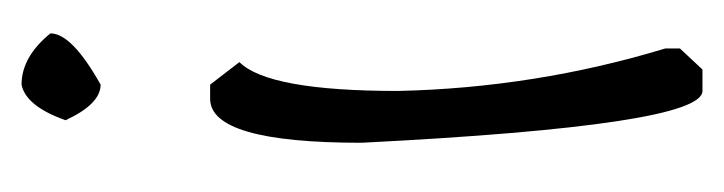

<svg xmlns="http://www.w3.org/2000/svg" viewBox="-268 -402 675 179"><g transform="rotate(-90 69.5 -312.5)"><path d="M80.1 -629.9Q106 -629.9 127.9 -603Q127.9 -583 80.1 -556.2Q62 -556.2 46.9 -588.9Q60.1 -626 80.1 -629.9ZM80.1 -454.1 101.1 -426.8Q74.2 -399.9 74.2 -278.8Q77.1 -150.9 113.8 -29.8V-16.1L94.2 4.9H74.2Q42 4.9 25.9 -313Q25.9 -454.1 66.9 -454.1Z"/></g></svg>

Font: Loved by the King
Style: Regular
Weight: 400
Designer: Kimberly Geswein
Foundry: Kimberly Geswein
Version: Version 1.002 2006